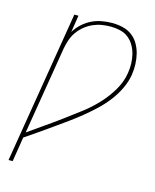

<svg xmlns="http://www.w3.org/2000/svg" viewBox="-112 -820 724 896"><g transform="rotate(15 250.0 -371.5)"><path d="M16 0 137 -735H157L144 -653Q157 -675 177.5 -693.5Q198 -712 221 -723Q244 -734 269 -738.5Q294 -743 319 -743Q345 -743 370 -737Q395 -731 414.5 -716.5Q434 -702 446.5 -680.5Q459 -659 465 -635Q471 -611 472 -585Q473 -559 469 -533Q463 -498 447 -464.5Q431 -431 408 -401Q385 -371 357.5 -345Q330 -319 300.5 -295Q271 -271 240.5 -249Q210 -227 179 -205Q148 -183 117 -161.5Q86 -140 55 -119L36 0ZM60 -145Q98 -172 137 -199Q176 -226 214 -254Q252 -282 290 -311Q328 -340 360.5 -374.5Q393 -409 417.5 -450Q442 -491 449 -535Q453 -558 452.5 -581.5Q452 -605 446.5 -627Q441 -649 430 -668Q419 -687 402 -700.5Q385 -714 362.5 -719.5Q340 -725 317 -725Q295 -725 273.5 -721.5Q252 -718 231.5 -709Q211 -700 193 -685.5Q175 -671 161.5 -652Q148 -633 141 -612Q134 -591 130 -570Z"/></g></svg>

Font: Iosevka Thin Oblique
Style: Regular
Weight: 100
Italic angle: -9°
Monospace: yes
Designer: Belleve Invis
Foundry: Belleve Invis
Version: Version 32.5.0; ttfautohint (v1.8.4)